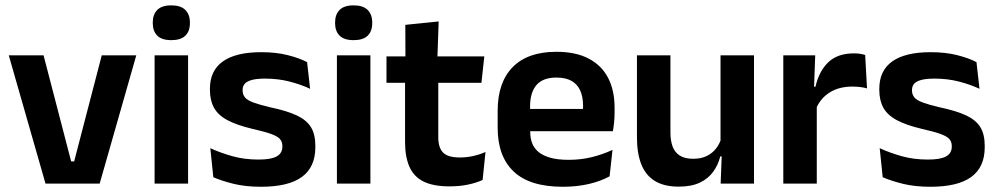

<svg xmlns="http://www.w3.org/2000/svg" viewBox="-20 -702 3810 734"><path d="M263.5 -85 369 -490.5H501L361 0H154L13.5 -490.5H146.5L252 -85Z M571 0V-490.5H699V0ZM635 -548.5Q598.5 -548.5 581.2 -565.8Q564 -583 564 -613.5V-616Q564 -646.5 581.2 -664Q598.5 -681.5 635 -681.5Q671 -681.5 688.5 -664Q706 -646.5 706 -616V-613.5Q706 -582.5 688.5 -565.5Q671 -548.5 635 -548.5Z M978 12Q919 12 873.2 0.8Q827.5 -10.5 795.5 -24.5L784 -135.5Q822 -118 867.8 -105Q913.5 -92 968.5 -92Q1016.5 -92 1038 -104.2Q1059.5 -116.5 1059.5 -141V-144Q1059.5 -160.5 1049.8 -171Q1040 -181.5 1015.5 -190.2Q991 -199 946.5 -209Q885 -223.5 849.2 -242.8Q813.5 -262 798 -290.2Q782.5 -318.5 782.5 -358V-362.5Q782.5 -432 832 -467.2Q881.5 -502.5 978.5 -502.5Q1036 -502.5 1080.2 -491.2Q1124.5 -480 1154 -464.5L1165.5 -362.5Q1130.5 -379 1087 -390.2Q1043.5 -401.5 993.5 -401.5Q961 -401.5 942.2 -396.2Q923.5 -391 915.5 -381.5Q907.5 -372 907.5 -358.5V-356Q907.5 -341 916.2 -330Q925 -319 948.5 -310.2Q972 -301.5 1014.5 -291.5Q1076.5 -278.5 1114 -261Q1151.5 -243.5 1168.5 -216.2Q1185.5 -189 1185.5 -145V-139Q1185.5 -63 1134 -25.5Q1082.5 12 978 12Z M1268 0V-490.5H1396V0ZM1332 -548.5Q1295.5 -548.5 1278.2 -565.8Q1261 -583 1261 -613.5V-616Q1261 -646.5 1278.2 -664Q1295.5 -681.5 1332 -681.5Q1368 -681.5 1385.5 -664Q1403 -646.5 1403 -616V-613.5Q1403 -582.5 1385.5 -565.5Q1368 -548.5 1332 -548.5Z M1698.5 10.5Q1636 10.5 1598.8 -8.2Q1561.5 -27 1545 -65Q1528.5 -103 1528.5 -158.5V-444.5H1655.5V-177.5Q1655.5 -137.5 1673.8 -118.8Q1692 -100 1738 -100Q1765 -100 1790 -105.8Q1815 -111.5 1836 -121L1825 -14Q1800 -2.5 1767.8 4Q1735.5 10.5 1698.5 10.5ZM1457.5 -385.5V-486.5H1831.5L1820.5 -385.5ZM1530 -477 1529.5 -607 1657 -620 1652 -477Z M2131.5 12Q2005.5 12 1944 -46Q1882.5 -104 1882.5 -214V-278Q1882.5 -387 1940 -445.5Q1997.5 -504 2107 -504Q2181 -504 2230.5 -478Q2280 -452 2304.8 -404.2Q2329.5 -356.5 2329.5 -290V-272.5Q2329.5 -254.5 2327.8 -235.8Q2326 -217 2323 -200.5H2207Q2208.5 -228 2208.8 -252.8Q2209 -277.5 2209 -297.5Q2209 -332 2198 -356.2Q2187 -380.5 2164.5 -393Q2142 -405.5 2107 -405.5Q2055.5 -405.5 2031 -377Q2006.5 -348.5 2006.5 -296V-250.5L2007 -236V-197.5Q2007 -174.5 2014.2 -155Q2021.5 -135.5 2038.5 -121.2Q2055.5 -107 2083.8 -99Q2112 -91 2154.5 -91Q2200.5 -91 2242.2 -101.2Q2284 -111.5 2321.5 -129L2310.5 -28Q2277 -9.5 2231.8 1.2Q2186.5 12 2131.5 12ZM1950.5 -200.5V-285.5H2297V-200.5Z M2543 -490.5V-195.5Q2543 -165 2551.2 -142.2Q2559.5 -119.5 2578.8 -107.2Q2598 -95 2630.5 -95Q2660 -95 2681.5 -105.5Q2703 -116 2717 -133.8Q2731 -151.5 2737.5 -173.5L2757.5 -104H2733.5Q2725.5 -72 2706.8 -45.8Q2688 -19.5 2655.8 -4Q2623.5 11.5 2575 11.5Q2519 11.5 2483.8 -10Q2448.5 -31.5 2431.8 -73.5Q2415 -115.5 2415 -177V-490.5ZM2862.5 -490.5V0H2735L2739.5 -119L2734.5 -129.5V-490.5Z M3099 -285 3066.5 -370.5H3097.5Q3111 -430 3146.5 -464Q3182 -498 3245 -498Q3258 -498 3268.5 -496.2Q3279 -494.5 3287.5 -492L3294.5 -364Q3283.5 -367.5 3269 -369.2Q3254.5 -371 3238.5 -371Q3187.5 -371 3151.8 -348.5Q3116 -326 3099 -285ZM2974.5 0V-490.5H3096.5L3091 -340L3102.5 -335.5V0Z M3537 12Q3478 12 3432.2 0.8Q3386.5 -10.5 3354.5 -24.5L3343 -135.5Q3381 -118 3426.8 -105Q3472.5 -92 3527.5 -92Q3575.5 -92 3597 -104.2Q3618.5 -116.5 3618.5 -141V-144Q3618.5 -160.5 3608.8 -171Q3599 -181.5 3574.5 -190.2Q3550 -199 3505.5 -209Q3444 -223.5 3408.2 -242.8Q3372.5 -262 3357 -290.2Q3341.5 -318.5 3341.5 -358V-362.5Q3341.5 -432 3391 -467.2Q3440.5 -502.5 3537.5 -502.5Q3595 -502.5 3639.2 -491.2Q3683.5 -480 3713 -464.5L3724.5 -362.5Q3689.5 -379 3646 -390.2Q3602.5 -401.5 3552.5 -401.5Q3520 -401.5 3501.2 -396.2Q3482.5 -391 3474.5 -381.5Q3466.5 -372 3466.5 -358.5V-356Q3466.5 -341 3475.2 -330Q3484 -319 3507.5 -310.2Q3531 -301.5 3573.5 -291.5Q3635.5 -278.5 3673 -261Q3710.5 -243.5 3727.5 -216.2Q3744.5 -189 3744.5 -145V-139Q3744.5 -63 3693 -25.5Q3641.5 12 3537 12Z"/></svg>

Font: Anek Gujarati SemiBold
Style: Regular
Weight: 600
Designer: Mrunmayee Ghaisas (Gujarati), Yesha Goshar (Latin)
Foundry: Ek Type
Version: Version 1.003